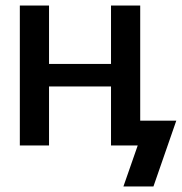

<svg xmlns="http://www.w3.org/2000/svg" viewBox="-20 -528 660 697"><path d="M158 -508V-296H383V-508H489V-90H620L537 149H428L480 0H383V-214H158V0H52V-508Z"/></svg>

Font: LT Superior Semi-bold
Style: Regular
Weight: 600
Designer: Daniel Lyons
Foundry: LyonsType
Version: Version 1.0